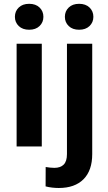

<svg xmlns="http://www.w3.org/2000/svg" viewBox="-20 -753 555 987"><path d="M56.6 -666.5Q56.6 -695.3 76.4 -714.4Q96.2 -733.4 129.9 -733.4Q163.6 -733.4 183.3 -714.4Q203.1 -695.3 203.1 -666.5Q203.1 -638.2 183.3 -619.1Q163.6 -600.1 129.9 -600.1Q96.2 -600.1 76.4 -619.1Q56.6 -638.2 56.6 -666.5ZM194.8 -528.3V0H65.4V-528.3ZM313.5 -666.5Q313.5 -695.3 333.3 -714.4Q353 -733.4 386.7 -733.4Q420.4 -733.4 440.2 -714.4Q460 -695.3 460 -666.5Q460 -638.2 440.2 -619.1Q420.4 -600.1 386.7 -600.1Q353 -600.1 333.3 -619.1Q313.5 -638.2 313.5 -666.5ZM324.2 -528.3H454.1V39.1Q454.1 123.5 409.2 168.5Q364.3 213.4 282.2 213.4Q265.6 213.4 248.3 211.4Q231 209.5 214.4 205.1L214.8 105.5Q226.1 107.4 237.3 108.6Q248.5 109.9 259.3 109.9Q291 109.9 307.6 93Q324.2 76.2 324.2 39.1Z"/></svg>

Font: Vazirmatn RD FD SemiBold
Style: Regular
Weight: 600
Designer: Saber Rastikerdar
Foundry: Saber Rastikerdar
Version: Version 33.003